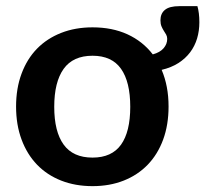

<svg xmlns="http://www.w3.org/2000/svg" viewBox="-20 -612 684 639"><path d="M288 -87.5Q352 -87.5 382.8 -130.5Q413.5 -173.5 413.5 -256.5Q413.5 -339.5 382.8 -383Q352 -426.5 288 -426.5Q223 -426.5 191.8 -382.8Q160.5 -339 160.5 -256.5Q160.5 -174 191.8 -130.8Q223 -87.5 288 -87.5ZM637 -591.5Q640 -581.5 641.8 -567.5Q643.5 -553.5 643.5 -538Q643.5 -509.5 636 -484.2Q628.5 -459 613 -438.2Q597.5 -417.5 573.8 -402.2Q550 -387 518 -379.5Q529.5 -352.5 535.2 -322.2Q541 -292 541 -257.5Q541 -196.5 523 -147.5Q505 -98.5 471.8 -64Q438.5 -29.5 391.8 -11Q345 7.5 288 7.5Q230.5 7.5 183.5 -11Q136.5 -29.5 103.2 -64Q70 -98.5 51.8 -147.5Q33.5 -196.5 33.5 -257.5Q33.5 -318 51.8 -367Q70 -416 103.2 -450Q136.5 -484 183.5 -502.5Q230.5 -521 288 -521Q353.5 -521 404.2 -497.8Q455 -474.5 488.5 -431Q512.5 -437.5 524.5 -451.5Q536.5 -465.5 536.5 -482.5Q536.5 -490.5 533 -496.8Q529.5 -503 525.2 -509.5Q521 -516 517.5 -524.2Q514 -532.5 514 -544.5Q514 -567 529 -579.2Q544 -591.5 576.5 -591.5Z"/></svg>

Font: Lato 2
Style: Bold
Weight: 700
Designer: Lukasz Dziedzic with Adam Twardoch and Botio Nikoltchev
Foundry: tyPoland Lukasz Dziedzic
Version: Version 2.015; 2015-08-06; http://www.latofonts.com/